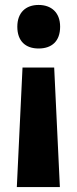

<svg xmlns="http://www.w3.org/2000/svg" viewBox="-20 -579 310 776"><path d="M223 -471C223 -529 187 -559 136 -559C84 -559 50 -528 50 -471C50 -413 83 -383 136 -383C189 -383 223 -412 223 -471ZM71 -306 48 177H222L199 -306Z"/></svg>

Font: Noto Sans Lao Looped Condensed ExtraBold
Style: Regular
Weight: 800
Width: 3
Designer: Mark Frömberg, Ben Mitchell
Foundry: The Fontpad Ltd
Version: Version 1.002